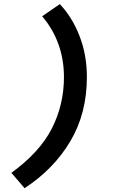

<svg xmlns="http://www.w3.org/2000/svg" viewBox="-20 -751 640 958"><path d="M102.6 187.9 36.8 111.4Q178.3 8.7 238.7 -110.1Q299.1 -228.9 299.1 -365.9Q299.1 -454.3 271.3 -531.1Q243.4 -607.9 190.3 -669.8L278.4 -730.5Q340.2 -665.4 376.8 -571.4Q413.5 -477.3 413.5 -366.5Q413.5 -185.2 330.8 -46Q248 93.2 102.6 187.9Z"/></svg>

Font: SourceCodeVF
Style: Italic
Weight: 200
Italic angle: -11°
Monospace: yes
Designer: Paul D. Hunt, Teo Tuominen
Foundry: Adobe
Version: Version 1.026;hotconv 1.1.0;makeotfexe 2.6.0